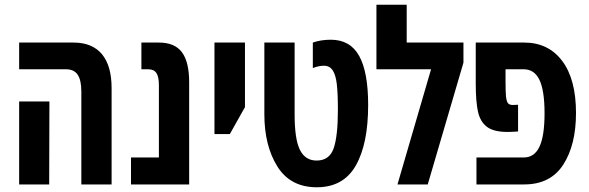

<svg xmlns="http://www.w3.org/2000/svg" viewBox="-20 -780 2491 812"><path d="M324 -393Q324 -441 308.5 -464Q293 -487 260 -487H61V-600H291Q370 -600 411 -551Q452 -502 452 -407V0H324ZM61 -351H189L188 0H61Z M534 -114H652V-420Q652 -455 641.5 -471Q631 -487 607 -487H578V-600H652Q719 -600 749.5 -559Q780 -518 780 -432V0H534Z M887 -600H1016V-327L952 -213H887Z M1098 -297V-600H1226V-296Q1226 -191 1248.5 -146Q1271 -101 1319 -101Q1373 -101 1391 -152.5Q1409 -204 1409 -316Q1409 -384 1404.5 -423.5Q1400 -463 1387 -482.5Q1374 -502 1350 -502Q1327 -502 1303 -492V-600Q1337 -612 1379 -612Q1461 -612 1499 -543.5Q1537 -475 1537 -336Q1537 -171 1484.5 -79.5Q1432 12 1320 12Q1208 12 1153 -76Q1098 -164 1098 -297Z M1940 -600V-515L1789 0H1661L1803 -487H1572V-760H1700V-600Z M2416 -302Q2416 -167 2362 -83.5Q2308 0 2197 0H1995V-114H2195Q2240 -114 2261.5 -159.5Q2283 -205 2283 -301Q2283 -397 2261.5 -442Q2240 -487 2195 -487H2118V-436Q2118 -392 2120 -372Q2122 -352 2128 -344Q2134 -336 2149 -336L2171 -337V-224Q2145 -222 2126 -222Q2068 -222 2039.5 -243.5Q2011 -265 2001.5 -307.5Q1992 -350 1992 -428V-600H2118H2197Q2299 -600 2357.5 -522.5Q2416 -445 2416 -302Z"/></svg>

Font: Noto Sans Hebrew Cond
Style: Bold
Weight: 700
Width: 2
Designer: Monotype Design Team
Foundry: Monotype Imaging Inc.
Version: Version 1.000